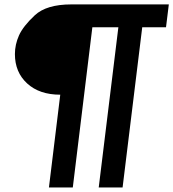

<svg xmlns="http://www.w3.org/2000/svg" viewBox="-20 -743 783 868"><path d="M47.4 -498.5Q47.4 -541.5 65.9 -583Q84.5 -624.5 137.2 -673.8Q189.9 -723.1 302.7 -723.1H743.2L730.5 -619.6H623L534.2 104.5H426.3L515.1 -619.6H397.5L309.1 104.5H201.2L252.4 -314.9Q158.2 -314.9 102.8 -365.7Q47.4 -416.5 47.4 -498.5Z"/></svg>

Font: Lato-BoldItalic
Style: Bold Italic
Weight: 700
Italic angle: -7°
Designer: Lukasz Dziedzic
Foundry: tyPoland Lukasz Dziedzic
Version: Version 1.104; Western+Polish opensource